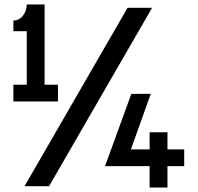

<svg xmlns="http://www.w3.org/2000/svg" viewBox="-20 -835 886 861"><path d="M40 -455H100V-695H40V-743Q66 -743 83 -765Q100 -787 100 -815H180V-455H240V-380H40ZM806 -90H731V6H651V-90H451L569 -414H656L567 -165H651V-242H731V-165H806ZM90 0 552 -800H662L200 0Z"/></svg>

Font: Laverick
Style: Regular
Weight: 400
Designer: Daniel Pimley
Foundry: Daniel Pimley
Version: Version 1.000;PS 001.001;hotconv 1.0.56